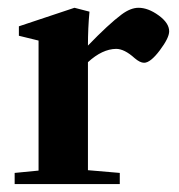

<svg xmlns="http://www.w3.org/2000/svg" viewBox="-20 -466 453 486"><path d="M17.1 0V-28.3L77.6 -34.2V-363.3L27.8 -375.5V-399.4L168.5 -446.3L206.5 -436.5Q202.6 -395 202.6 -350.6Q254.9 -404.8 287.6 -429.2Q310.5 -446.3 330.6 -446.3Q355 -446.3 381.6 -427Q408.2 -407.7 408.2 -386.7Q408.2 -370.1 384.5 -338.6Q360.8 -307.1 344.7 -307.1Q334.5 -307.1 320.8 -318.8Q294.9 -342.3 273.9 -342.3Q238.8 -341.8 202.6 -308.6V-35.2L283.2 -28.3V0Z"/></svg>

Font: Elstob
Style: Bold
Weight: 700
Designer: Peter S. Baker
Version: Version 1.015